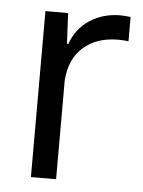

<svg xmlns="http://www.w3.org/2000/svg" viewBox="-44 -568 450 605"><g transform="rotate(5 181.0 -266.0)"><path d="M76.2 0V-524.9H147.9L152.8 -428.2H157.2Q174.3 -477.5 216.6 -504.9Q258.8 -532.2 313 -532.2Q323.2 -532.2 345.2 -529.8V-453.1Q327.6 -455.1 313 -455.1Q244.1 -455.1 202.4 -417.7Q160.6 -380.4 155.8 -313V0Z"/></g></svg>

Font: Lumene Sans
Style: Regular
Weight: 400
Designer: Deni Anggara
Version: Version 1.003;Glyphs 3.1.2 (3151)